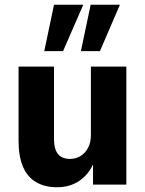

<svg xmlns="http://www.w3.org/2000/svg" viewBox="-20 -776 611 807"><path d="M220 11Q168 11 131.5 -10.5Q95 -32 76.5 -75.5Q58 -119 58 -184V-496H207V-192Q207 -163 214.5 -144.5Q222 -126 237 -117Q252 -108 274 -108Q299 -108 319 -120.5Q339 -133 350.5 -155.5Q362 -178 362 -207V-496H511V0H371V-94H375Q355 -45 315 -17Q275 11 220 11ZM320 -561 361 -756H484L400 -561ZM166 -561 207 -756H330L245 -561Z"/></svg>

Font: Nunito Sans 10pt SemiCondensed ExtraBold
Style: Regular
Weight: 800
Width: 4
Designer: Vernon Adams
Foundry: Vernon Adams
Version: Version 3.101;gftools[0.9.27]